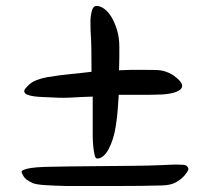

<svg xmlns="http://www.w3.org/2000/svg" viewBox="-20 -686 704 642"><path d="M290 -363Q255 -362 223 -360Q191 -358 159 -360Q142 -361 124.5 -361.5Q107 -362 93 -364Q79 -366 70 -370Q61 -374 61 -382Q61 -388 78.5 -404Q96 -420 138 -428Q181 -435 213.5 -438Q246 -441 286 -446Q286 -488 285.5 -520.5Q285 -553 283 -581Q283 -590 282.5 -604Q282 -618 283.5 -631.5Q285 -645 289 -655Q293 -665 301 -666Q314 -667 328 -657Q342 -647 353 -628.5Q364 -610 371.5 -585Q379 -560 379 -530Q379 -516 379 -494.5Q379 -473 378 -451Q420 -453 448.5 -452.5Q477 -452 500 -452Q518 -452 534 -446.5Q550 -441 562 -432.5Q574 -424 581.5 -415Q589 -406 589 -399Q589 -387 571 -379.5Q553 -372 521 -370Q496 -369 477.5 -369Q459 -369 443.5 -369Q428 -369 412.5 -369Q397 -369 377 -369Q376 -355 374 -324Q372 -293 367 -264Q364 -242 357.5 -222Q351 -202 343 -187Q335 -172 324.5 -163.5Q314 -155 304 -156Q299 -156 296 -169.5Q293 -183 291.5 -200Q290 -217 290 -233Q290 -249 290 -254ZM52 -111Q52 -112 53 -114Q54 -116 61.5 -119Q69 -122 85 -124.5Q101 -127 131 -128Q164 -129 212 -129.5Q260 -130 313.5 -130.5Q367 -131 421.5 -131.5Q476 -132 524 -134Q539 -135 555.5 -135.5Q572 -136 592 -135Q603 -134 606.5 -129Q610 -124 610 -122Q610 -117 605.5 -110.5Q601 -104 596 -98Q583 -84 566.5 -75.5Q550 -67 524 -66Q495 -65 452 -64.5Q409 -64 363.5 -64Q318 -64 275.5 -64Q233 -64 204 -64Q161 -65 130.5 -67Q100 -69 89 -74Q65 -85 58.5 -97Q52 -109 52 -111Z"/></svg>

Font: Yeon Sung
Style: Regular
Weight: 400
Version: Version 1.001